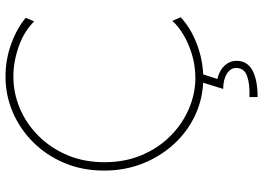

<svg xmlns="http://www.w3.org/2000/svg" viewBox="-152 -616 978 714"><g transform="rotate(-90 337.0 -259.0)"><path d="M403.3 7.8Q331.1 7.8 268.6 -20.8Q206.1 -49.3 159.2 -100.1Q112.3 -150.9 85.9 -217.5Q59.6 -284.2 59.6 -360.4Q59.6 -441.4 87.9 -508.5Q116.2 -575.7 165.3 -624.8Q214.4 -673.8 277.1 -700.7Q339.8 -727.5 409.2 -727.5Q472.2 -727.5 530.3 -706.5Q588.4 -685.5 627.9 -652.3L614.3 -621.1Q577.1 -658.7 520.8 -678.5Q464.4 -698.2 409.2 -698.2Q347.2 -698.2 290 -673.8Q232.9 -649.4 188 -604.2Q143.1 -559.1 116.9 -497.1Q90.8 -435.1 90.8 -359.4Q90.8 -283.2 117.2 -220.9Q143.6 -158.7 188.2 -114.3Q232.9 -69.8 289.1 -45.7Q345.2 -21.5 404.3 -21.5Q449.7 -21.5 491.7 -34.2Q533.7 -46.9 566.2 -66.7Q598.6 -86.4 616.2 -107.4L629.9 -76.2Q588.9 -37.6 527.6 -14.9Q466.3 7.8 403.3 7.8ZM333 210V179.7Q381.3 181.6 411.4 170.7Q441.4 159.7 441.4 129.9Q441.4 109.4 419.7 95.7Q397.9 82 363.3 82L388.7 0H419.9L394.5 78.1L386.7 57.6Q426.3 64 447 84.2Q467.8 104.5 467.8 131.8Q467.8 171.4 432.4 190.7Q397 210 333 210Z"/></g></svg>

Font: Reddit Sans ExtraLight
Style: Regular
Weight: 250
Designer: Stephen Hutchings
Foundry: Reddit
Version: Version 1.014